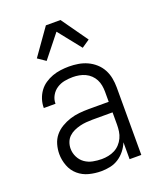

<svg xmlns="http://www.w3.org/2000/svg" viewBox="-141 -844 782 940"><g transform="rotate(-20 250.0 -374.0)"><path d="M223 8Q191 8 160 0Q129 -8 105 -28.5Q81 -49 69.5 -79.5Q58 -110 58 -141Q58 -166 65 -190.5Q72 -215 87.5 -234Q103 -253 125 -266Q147 -279 170.5 -286.5Q194 -294 219 -296.5Q244 -299 268 -299H373V-352Q373 -368 370 -384.5Q367 -401 359.5 -415.5Q352 -430 340 -441.5Q328 -453 313 -460Q298 -467 281.5 -470Q265 -473 249 -473Q227 -473 205.5 -469Q184 -465 165.5 -453Q147 -441 136 -421.5Q125 -402 125 -381V-379H64V-381Q64 -403 71 -424.5Q78 -446 91 -464Q104 -482 122.5 -494.5Q141 -507 161.5 -514.5Q182 -522 204.5 -525Q227 -528 249 -528Q273 -528 297 -524Q321 -520 343 -510Q365 -500 383.5 -483.5Q402 -467 413.5 -445.5Q425 -424 429.5 -400Q434 -376 434 -352V0H373V-88Q364 -66 349 -47Q334 -28 314 -15Q294 -2 270.5 3Q247 8 223 8ZM246 -47Q263 -47 280.5 -50.5Q298 -54 313.5 -62Q329 -70 341 -83Q353 -96 360.5 -112Q368 -128 370.5 -145.5Q373 -163 373 -180V-244H268Q252 -244 235 -242.5Q218 -241 202 -237Q186 -233 170.5 -226Q155 -219 143 -207.5Q131 -196 125 -180Q119 -164 119 -147Q119 -124 129.5 -103Q140 -82 158.5 -69Q177 -56 200 -51.5Q223 -47 246 -47ZM156 -591 115 -619 212 -756H288L385 -619L344 -591L250 -709Z"/></g></svg>

Font: Iosevka Term Curly Light
Style: Regular
Weight: 300
Designer: Belleve Invis
Foundry: Belleve Invis
Version: Version 32.3.0